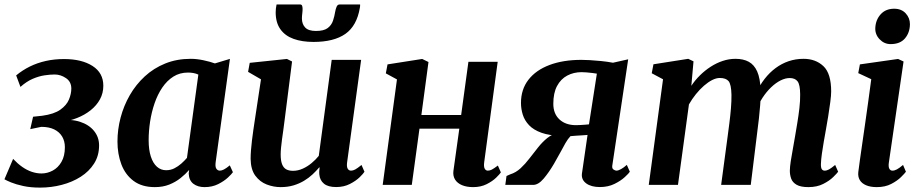

<svg xmlns="http://www.w3.org/2000/svg" viewBox="-26 -833 4154 865"><path d="M154.8 12.2Q111.8 12.2 78.8 5Q45.7 -2.2 24.2 -11.1Q2.7 -20 -6 -25.3L33.1 -117.2Q53.1 -95.9 74.3 -81Q95.4 -66.2 117.5 -58.8Q139.6 -51.5 161 -51.5Q187.3 -51.5 211.4 -64.4Q235.6 -77.3 250.9 -103.7Q266.3 -130.2 266.3 -169.9Q266.3 -196.8 254.2 -217.5Q242.1 -238.1 218.6 -249.8Q195 -261.5 160 -261.5L110.3 -251.2L123 -307.1L164.1 -311.5Q217.7 -318.8 245.9 -338.9Q274.1 -359 284.7 -384.7Q295.3 -410.4 295.3 -434Q295.3 -464.9 271.2 -481.1Q247.1 -497.4 220.3 -497.4Q199.9 -497.4 174.7 -493.6Q149.5 -489.9 121.8 -478.1Q94.1 -466.3 66.1 -441.5L46.8 -493.3Q75.3 -516.9 108.7 -533.4Q142.1 -549.8 180.6 -558.4Q219.1 -567 262.3 -567Q342.2 -567 390.9 -535.8Q439.5 -504.6 439.5 -446.7Q439.5 -413.5 424.4 -385.6Q409.2 -357.8 382.6 -336.5Q356 -315.2 321.3 -301.5Q286.7 -287.8 248.2 -283L239.5 -289.9Q293.2 -297.6 333.9 -284.5Q374.7 -271.4 397.5 -243.3Q420.4 -215.2 420.4 -178Q420.4 -131.6 397.9 -96.2Q375.5 -60.8 337.7 -36.7Q299.8 -12.5 252.4 -0.2Q205.1 12.2 154.8 12.2Z M945.6 -102.7Q942.8 -81.3 948.8 -72.8Q954.7 -64.2 964.6 -64.2Q972.5 -64.2 982.9 -69.5Q993.2 -74.8 1009.3 -88L1023.3 -57.3Q1018.4 -49.6 1001.1 -33.3Q983.8 -17.1 956.8 -3.5Q929.8 10 895.5 10Q865.3 10 845.5 -4.8Q825.7 -19.7 824.2 -50.8L826.1 -67.4Q809.7 -48.3 787.3 -30.6Q765 -12.8 736.4 -1.4Q707.7 10 671.6 10Q613.4 10 576 -17.8Q538.7 -45.5 520.9 -92.3Q503.2 -139.2 503.2 -195.5Q503.2 -249.5 517.3 -303.1Q531.4 -356.7 558.8 -404.3Q586.2 -452 626.3 -488.9Q666.3 -525.8 718.4 -546.9Q770.4 -568 833.4 -568Q859.8 -568 890.4 -561.6Q920.9 -555.1 942.2 -547.3L1009.9 -567.7ZM867.6 -497Q857 -501.9 845.1 -504Q833.2 -506.1 820.9 -506.1Q783.8 -506.1 755 -487.9Q726.2 -469.6 705.1 -438.5Q684 -407.3 670.4 -367.7Q656.8 -328.1 650.2 -285.2Q643.7 -242.4 643.7 -201.2Q643.7 -158.2 653.5 -127.9Q663.3 -97.6 681.1 -81.8Q698.8 -66.1 722.5 -66.1Q742.6 -66.1 759.6 -74.7Q776.6 -83.4 791 -96.1Q805.3 -108.9 816.3 -121.7Z M1238.4 10Q1206.6 10 1175.7 -1.8Q1144.9 -13.7 1124.3 -41.4Q1103.8 -69.2 1103.1 -117.4Q1103.1 -134.9 1104.7 -155.9Q1106.3 -176.8 1109.1 -200Q1112 -223.1 1115.3 -246.9Q1118.7 -270.7 1122.2 -293.2L1149.8 -475.6L1091.7 -509.3L1099.1 -549.9L1266.7 -567.4L1289.8 -556L1255.9 -289.2Q1253.4 -267.7 1250.3 -246.3Q1247.2 -224.9 1244.5 -205.1Q1241.9 -185.2 1240.2 -168Q1238.5 -150.8 1238.5 -137.4Q1238.5 -109.4 1244.8 -93.2Q1251.1 -77 1263.4 -70.2Q1275.7 -63.4 1294 -63.4Q1316.3 -63.4 1337.8 -73.1Q1359.2 -82.7 1377.8 -98.2Q1396.4 -113.7 1410.2 -130.8L1468.4 -563.4H1601L1537.7 -100.9Q1535.2 -81.7 1540.5 -72.9Q1545.7 -64.2 1555.6 -64.2Q1564.6 -64.2 1574.4 -69.6Q1584.3 -75 1602.7 -89.8L1616 -59.2Q1611.3 -51.3 1594.5 -34.7Q1577.6 -18.2 1550.5 -4.3Q1523.4 9.7 1488.3 9.7Q1451.9 9.7 1433.5 -5.5Q1415 -20.7 1412.7 -46.6Q1412.4 -49.1 1412.2 -52.8Q1412 -56.4 1412.2 -60.7Q1412.5 -65 1413 -69.5Q1413.5 -74 1414 -78L1412.3 -79Q1398.8 -63 1382 -47.2Q1365.1 -31.4 1343.7 -18.5Q1322.2 -5.6 1296.2 2.2Q1270.1 10 1238.4 10ZM1325.1 -813Q1332.8 -813 1335 -807.3Q1337.2 -801.7 1337.2 -793Q1337.2 -782.8 1335.7 -771.4Q1334.2 -760 1334.2 -749.8Q1334.2 -724.7 1348.9 -709.1Q1363.7 -693.5 1397.3 -693.5Q1433 -693.5 1450.2 -706.5Q1467.4 -719.5 1474.1 -739.4Q1480.8 -759.4 1484 -779.7Q1486 -791.9 1490.4 -802.5Q1494.8 -813 1504.8 -813H1596.3Q1596.3 -809.5 1596.3 -806Q1596.3 -802.5 1595.3 -798.2Q1581.6 -716.4 1529.8 -680.2Q1478 -644.1 1386.4 -644.1Q1334.7 -644.1 1296.5 -657.9Q1258.3 -671.7 1237.2 -701.3Q1216 -730.9 1216 -777.6Q1216 -786.2 1217 -795.1Q1218 -804.1 1220 -813Z M2155.2 -100.6Q2152.9 -81.5 2157.9 -72.8Q2162.8 -64.2 2171.8 -64.2Q2180.5 -64.2 2189.8 -68.9Q2199.1 -73.6 2217 -87.2L2230.5 -56.4Q2225.8 -48.8 2209.4 -32.7Q2192.9 -16.6 2166.5 -3.3Q2140 10 2105.6 10Q2076.4 10 2055.4 1.2Q2034.4 -7.6 2024.1 -24.1Q2013.8 -40.7 2016.8 -63.4L2043.3 -253.3H1863.8L1829.2 0H1698.1L1762.4 -475.2L1712.2 -502.5L1719.9 -542.9L1876.1 -567.4L1904.4 -553.6L1872.4 -315H2051.6L2084.3 -554.5H2216.2Z M2798 -90.2 2811.5 -59.3Q2807.2 -52.1 2789 -35.3Q2770.9 -18.5 2742.2 -4.4Q2713.4 9.7 2676.6 9.7Q2637.7 9.7 2615.3 -6.6Q2592.8 -23 2595.6 -49.9L2621 -225.1Q2611.2 -224.1 2596.9 -223.3Q2582.5 -222.6 2568.4 -221.6Q2554.2 -220.6 2544.1 -219.6Q2532.6 -207.6 2521.6 -188.5Q2510.6 -169.4 2498.1 -145.6Q2485.5 -121.8 2469.8 -95.1Q2447.5 -56.9 2423.4 -28.4Q2399.3 0 2376 0H2250.5L2255.9 -40.1L2272.8 -47.6Q2298.3 -55.5 2319.4 -75Q2340.6 -94.6 2359.6 -119.6Q2378.6 -144.5 2398.1 -168.8Q2417.5 -193.2 2439.4 -211Q2461.4 -228.8 2488.5 -233.7L2504 -220.9Q2449.2 -222 2413.3 -234.9Q2377.5 -247.8 2357.5 -269Q2337.5 -290.1 2329.3 -316.2Q2321.1 -342.3 2321.1 -369.2Q2321.1 -430.4 2354.8 -473.8Q2388.4 -517.1 2449.6 -540.2Q2510.8 -563.3 2593.2 -563.3Q2607.8 -563.3 2630.9 -562.1Q2653.9 -560.8 2681.3 -558.1Q2708.7 -555.4 2735.6 -550.4L2804.1 -565.8L2732.5 -87.2Q2730.5 -74.1 2738.1 -69.2Q2745.7 -64.2 2751 -64.2Q2759.4 -64.2 2771.7 -71Q2784 -77.7 2798 -90.2ZM2627.5 -272.8 2663 -501.2Q2656.8 -502.4 2643.9 -504Q2631 -505.7 2617.3 -506.8Q2603.5 -507.9 2594.3 -507.9Q2558.2 -507.9 2529.3 -492.4Q2500.3 -476.9 2483.5 -445.4Q2466.8 -414 2466.8 -365.2Q2466.8 -320.6 2494.6 -294.8Q2522.3 -269.1 2569.3 -269.1Q2576.8 -269.1 2588.6 -269.8Q2600.4 -270.4 2611.6 -271.3Q2622.7 -272.2 2627.5 -272.8Z M3098.4 -556.6 3088.6 -446.4Q3105.2 -471.7 3127.6 -493.7Q3150 -515.8 3176 -532.5Q3202 -549.3 3230.2 -558.6Q3258.4 -568 3287.3 -568Q3323.1 -568 3347.5 -554.6Q3371.9 -541.1 3385.3 -511Q3398.6 -480.9 3400.7 -430.4Q3401 -423.4 3400.9 -415.9Q3400.8 -408.3 3400.3 -400.3Q3399.8 -392.2 3399 -383.7L3379.9 -412.1Q3396.3 -448.5 3418.6 -477.3Q3440.8 -506 3468.2 -526.3Q3495.5 -546.6 3527.1 -557.3Q3558.8 -568 3594.2 -568Q3648.5 -568 3683.6 -535Q3718.6 -502 3718.6 -420.9Q3718.6 -403.8 3714.6 -373.1Q3710.6 -342.3 3705.1 -308.4Q3699.6 -274.5 3694.6 -247Q3690.1 -221.8 3685.2 -194.1Q3680.3 -166.3 3676.7 -140.1Q3673 -113.9 3672.4 -93.8Q3672.1 -76.3 3676.8 -70.2Q3681.6 -64.2 3689.1 -64.2Q3698.7 -64.2 3709 -69.8Q3719.3 -75.5 3736.6 -89.9L3750 -59.3Q3744.8 -52 3727.9 -35.4Q3711 -18.7 3682.8 -4.4Q3654.7 10 3616.1 10Q3580.7 10 3562.5 -0.8Q3544.3 -11.5 3538.3 -28.6Q3532.3 -45.7 3532.4 -64.5Q3532.7 -81.8 3536.6 -107.4Q3540.5 -133 3546 -162.2Q3551.5 -191.3 3556 -219.2Q3560.5 -246 3566 -278.9Q3571.5 -311.8 3575.4 -345.4Q3579.3 -379 3578.9 -407.9Q3578.6 -451.7 3567.2 -466.5Q3555.8 -481.4 3531.8 -481.4Q3512.4 -481.4 3490.8 -470.7Q3469.2 -459.9 3448.2 -439.8Q3427.2 -419.8 3409.3 -392.5Q3391.4 -365.1 3379.5 -332L3401.2 -408Q3400.7 -384.8 3398.5 -356.7Q3396.3 -328.6 3393.2 -300.2Q3390.2 -271.9 3386.7 -247L3356.3 0H3222.9L3252.1 -218Q3255.9 -245.8 3260 -278.5Q3264.2 -311.2 3267 -344.3Q3269.8 -377.4 3269.4 -405.8Q3268.4 -453.2 3256.4 -467.5Q3244.4 -481.7 3216.7 -481.7Q3200.9 -481.7 3182.6 -472.5Q3164.3 -463.2 3145.4 -446.7Q3126.4 -430.1 3109 -408.5Q3091.6 -386.9 3077.8 -362.6L3028.4 0H2896.8L2961.1 -475.8L2910.2 -503L2917.9 -543.4L3074.7 -568Z M3924.2 10Q3895.4 10 3875.9 1.6Q3856.4 -6.7 3847.4 -22Q3838.4 -37.2 3840.9 -58.4Q3843.5 -80.5 3848.2 -113.1Q3852.9 -145.7 3858.7 -186.5Q3864.5 -227.4 3871.4 -274.5Q3878.2 -321.6 3885.2 -372.6Q3892.1 -423.7 3899.2 -476.2L3840.6 -503.6L3848 -542.9L4020 -567.4L4044.7 -556L3978.5 -100.6Q3975.8 -82.6 3980.4 -73.4Q3985 -64.2 3994.7 -64.2Q4004 -64.2 4014.7 -69.9Q4025.4 -75.5 4042.4 -89.9L4055.4 -59.3Q4050.2 -52 4033.5 -35.4Q4016.8 -18.7 3989.3 -4.4Q3961.8 10 3924.2 10ZM3986.6 -634.3Q3957.5 -634.3 3936.8 -656.1Q3916 -677.8 3917.4 -707.4Q3919.2 -743.9 3941.8 -768.8Q3964.4 -793.7 4002.5 -793.7Q4035.3 -793.7 4054.5 -772.7Q4073.7 -751.6 4073.4 -723.8Q4073 -685.9 4051.1 -660.1Q4029.2 -634.3 3986.6 -634.3Z"/></svg>

Font: Merriweather 7pt Light
Style: Italic
Weight: 300
Italic angle: -7.8°
Designer: Eben Sorkin
Foundry: Eben Sorkin
Version: Version 2.200;gftools[0.9.31]